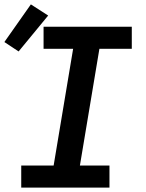

<svg xmlns="http://www.w3.org/2000/svg" viewBox="-45 -857 665 877"><path d="M52 0V-101H200L289 -634H154V-735H557V-634H409L320 -101H455V0ZM40 -622 -25 -665 96 -837 175 -786Z"/></svg>

Font: Iosevka SS04 Extended Oblique
Style: Bold
Weight: 700
Width: 7
Italic angle: -9°
Monospace: yes
Designer: Belleve Invis
Foundry: Belleve Invis
Version: Version 19.0.0; ttfautohint (v1.8.4)